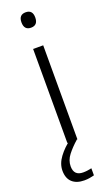

<svg xmlns="http://www.w3.org/2000/svg" viewBox="-181 -766 594 1021"><g transform="rotate(-20 116.5 -255.5)"><path d="M117 -729Q156 -729 156 -686Q156 -642 117 -642Q78 -642 78 -686Q78 -729 117 -729ZM145 -532V0H88V-532ZM62 123Q62 176 114 176Q129 176 141 174Q153 172 162 170V210Q150 213 136.5 215.5Q123 218 106 218Q62 218 37.5 195.5Q13 173 13 130Q13 91 40.5 54Q68 17 109 -13L142 0Q108 30 85 59.5Q62 89 62 123Z"/></g></svg>

Font: RS Noto Sans Light
Style: Regular
Weight: 300
Designer: Monotype Design Team
Foundry: Monotype Imaging Inc.
Version: Version 3.10